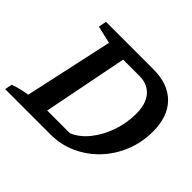

<svg xmlns="http://www.w3.org/2000/svg" viewBox="-169 -852 1053 1053"><g transform="rotate(45 357.5 -326.0)"><path d="M476 -652Q591 -652 654 -588.5Q717 -525 717 -409Q717 -324 687 -250Q657 -176 604 -120Q551 -64 481 -32Q411 0 331 0H-21L-13 -42Q24 -57 90 -68L202 -582L100 -606L109 -652ZM401 -80Q454 -102 495 -153.5Q536 -205 559.5 -272.5Q583 -340 583 -413Q583 -489 547.5 -530.5Q512 -572 448 -572H322L225 -80Z"/></g></svg>

Font: Piazzolla SC SemiBold
Style: Italic
Weight: 600
Italic angle: -11.3°
Designer: Juan Pablo del Peral
Foundry: Huerta Tipografica
Version: Version 1.330